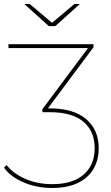

<svg xmlns="http://www.w3.org/2000/svg" viewBox="-46 -737 553 955"><path d="M-26 97 -13 84Q18 125 78.5 152Q139 179 214 179Q316 179 370.5 131Q425 83 425 0Q425 -84 369 -131.5Q313 -179 201 -179H165V-194L397 -505L399 -498H-4V-517H419V-502L187 -191L185 -198H200Q320 -198 382.5 -144.5Q445 -91 445 0Q445 59 418.5 104Q392 149 340 173.5Q288 198 214 198Q136 198 71 170Q6 142 -26 97ZM75 -717H102L216 -621H210L324 -717H351L229 -607H197Z"/></svg>

Font: iiserrat Thin
Style: Regular
Weight: 100
Designer: Akira Ohta
Foundry: Akira Ohta
Version: Version 1.200;Glyphs 3.3.1 (3343)